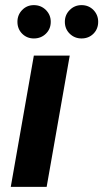

<svg xmlns="http://www.w3.org/2000/svg" viewBox="-20 -729 403 749"><path d="M22 0 112 -512H252L162 0ZM112 -579Q85 -579 66.5 -597.5Q48 -616 48 -644Q48 -671 66.5 -690Q85 -709 112 -709Q140 -709 159 -690Q178 -671 178 -644Q178 -616 159 -597.5Q140 -579 112 -579ZM298 -579Q271 -579 252 -597.5Q233 -616 233 -644Q233 -671 252 -690Q271 -709 298 -709Q326 -709 344.5 -690Q363 -671 363 -644Q363 -616 344.5 -597.5Q326 -579 298 -579Z"/></svg>

Font: DM Sans 12pt ExtraBold
Style: Italic
Weight: 800
Italic angle: -10°
Version: Version 4.004;gftools[0.9.30]